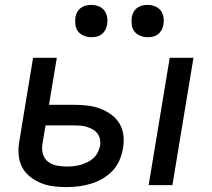

<svg xmlns="http://www.w3.org/2000/svg" viewBox="-20 -756 865 784"><path d="M587 0 673 -520H770L684 0ZM251 8Q224 8 197 4.5Q170 1 146 -9Q122 -19 101.5 -35.5Q81 -52 69.5 -75Q58 -98 56 -125.5Q54 -153 59 -180L115 -520H212L180 -328H281Q309 -328 336 -325Q363 -322 387.5 -313Q412 -304 433 -289Q454 -274 467.5 -252Q481 -230 484 -203Q487 -176 482 -149Q478 -125 467.5 -101Q457 -77 439 -58Q421 -39 398 -26Q375 -13 350 -5.5Q325 2 300.5 5Q276 8 251 8ZM252 -76Q266 -76 280.5 -77.5Q295 -79 309 -83Q323 -87 336.5 -93.5Q350 -100 361.5 -110.5Q373 -121 379.5 -134.5Q386 -148 389 -162Q391 -175 388 -188.5Q385 -202 377 -212Q369 -222 358 -228Q347 -234 334.5 -238Q322 -242 308.5 -243Q295 -244 281 -244H166L153 -167Q150 -146 155.5 -126.5Q161 -107 176.5 -95.5Q192 -84 211.5 -80Q231 -76 252 -76ZM583 -604Q567 -604 552.5 -610Q538 -616 529 -627.5Q520 -639 518 -654.5Q516 -670 518 -686Q520 -697 525.5 -707Q531 -717 540.5 -724Q550 -731 561 -733.5Q572 -736 583 -736Q599 -736 613.5 -730Q628 -724 636.5 -712.5Q645 -701 647.5 -685.5Q650 -670 647 -654Q645 -643 639.5 -633Q634 -623 625 -616Q616 -609 605 -606.5Q594 -604 583 -604ZM353 -604Q337 -604 322.5 -610Q308 -616 299 -627.5Q290 -639 288 -654.5Q286 -670 288 -686Q290 -697 295.5 -707Q301 -717 310.5 -724Q320 -731 331 -733.5Q342 -736 353 -736Q369 -736 383.5 -730Q398 -724 406.5 -712.5Q415 -701 417.5 -685.5Q420 -670 417 -654Q415 -643 409.5 -633Q404 -623 395 -616Q386 -609 375 -606.5Q364 -604 353 -604Z"/></svg>

Font: Iosevka Custom Medium
Style: Italic
Weight: 500
Italic angle: -9°
Designer: Belleve Invis
Foundry: Belleve Invis
Version: Version 27.0.1